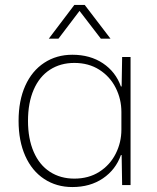

<svg xmlns="http://www.w3.org/2000/svg" viewBox="-20 -747 632 775"><path d="M55 -259Q55 -341 82 -401Q109 -461 158.5 -493.5Q208 -526 272 -526Q344 -526 395.5 -491.5Q447 -457 468 -398H471L473 -517H507V0H473L471 -121H468Q447 -62 395.5 -27Q344 8 272 8Q208 8 158.5 -24.5Q109 -57 82 -117.5Q55 -178 55 -259ZM470 -224V-295Q470 -347 447 -392.5Q424 -438 381 -465.5Q338 -493 280 -493Q224 -493 181.5 -465.5Q139 -438 116 -385Q93 -332 93 -259Q93 -187 116 -134Q139 -81 181.5 -53.5Q224 -26 280 -26Q338 -26 381 -53.5Q424 -81 447 -126.5Q470 -172 470 -224ZM280 -727H322L426 -591H387L301 -703L216 -591H177Z"/></svg>

Font: Mona Sans VF XLt
Style: Regular
Weight: 200
Designer: Deni Anggara
Foundry: GitHub
Version: Version 2.000;Glyphs 3.2.3 (3260)